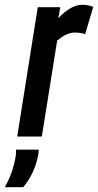

<svg xmlns="http://www.w3.org/2000/svg" viewBox="-78 -571 410 803"><path d="M174 -541 166 -495Q219 -551 266 -551Q278 -551 289.5 -549Q301 -547 312 -542L278 -428Q268 -432 256.5 -433.5Q245 -435 237 -435Q219 -435 200.5 -427Q182 -419 161 -401L97 0H-6L80 -541ZM-11 55H84Q84 63 82 76Q67 155 19 212H-58Q-39 178 -28.5 147Q-18 116 -13 86Q-10 70 -11 55Z"/></svg>

Font: Georama Condensed SemiBold
Style: Italic
Weight: 600
Width: 3
Italic angle: -9°
Designer: Jean-Baptiste Levee
Foundry: Production Type
Version: Version 1.000